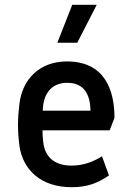

<svg xmlns="http://www.w3.org/2000/svg" viewBox="-20 -770 538 800"><path d="M278 10C339 10 383 -4 434 -39L405 -119C366 -94 324 -80 278 -80C205 -80 166 -118 160 -180C158 -196 157 -212 157 -227H437L457 -279C457 -397 415 -514 259 -514C143 -514 73 -438 61 -338C57 -305 55 -277 55 -249C55 -221 57 -194 61 -162C75 -64 149 10 278 10ZM219 -592H302L383 -750H281ZM158 -309C158 -314 159 -318 159 -322C163 -380 195 -425 260 -425C337 -425 356 -367 357 -309Z"/></svg>

Font: Finlandica Medium
Style: Regular
Weight: 500
Designer: Niklas Ekholm, Juho Hiilivirta, Jaakko Suomalainen
Foundry: Helsinki Type Studio
Version: Version 2.000;Glyphs 3.2 (3202)